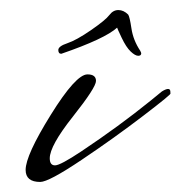

<svg xmlns="http://www.w3.org/2000/svg" viewBox="-20 -349 359 382"><path d="M31 -11Q31 -40 81 -120.5Q131 -201 154 -201Q171 -201 171 -188Q171 -175 125 -117Q79 -59 79 -34Q79 -20 89.5 -20Q100 -20 142 -48Q217 -98 280 -149L302 -167Q310 -172 314.5 -172Q319 -172 319 -166V-163Q323 -163 265.5 -119Q208 -75 142.5 -31Q77 13 60 13Q31 13 31 -11ZM235 -320Q238 -316 241.5 -292.5Q245 -269 259 -248Q261 -244 261 -243Q261 -238 255 -238Q249 -238 240 -246.5Q231 -255 222 -274Q213 -293 213 -294Q189 -272 102 -242Q96 -242 96 -249.5Q96 -257 114 -263Q132 -269 161 -289Q190 -309 197.5 -319Q205 -329 215.5 -329Q226 -329 235 -320Z"/></svg>

Font: Mrs Saint Delafield
Style: Regular
Weight: 400
Designer: Alejandro Paul
Foundry: Alejandro Paul
Version: Version 1.000